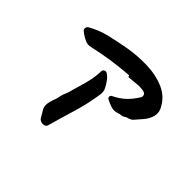

<svg xmlns="http://www.w3.org/2000/svg" viewBox="-122 -703 885 885"><g transform="rotate(45 320.5 -260.5)"><path d="M576 -387Q569 -362 552.5 -342.5Q536 -323 519 -304Q515 -300 509.5 -297.5Q504 -295 499 -293Q491 -292 483 -287Q474 -280 466 -280Q462 -280 457.5 -279Q453 -278 448 -276Q428 -269 408.5 -275Q389 -281 371 -291Q365 -295 365.5 -302Q366 -309 372 -312Q407 -329 429.5 -350.5Q452 -372 471 -403Q476 -411 472.5 -419.5Q469 -428 460 -430Q439 -435 417 -432.5Q395 -430 367 -428Q363 -428 363 -431.5Q363 -435 360 -436Q299 -431 251.5 -424Q204 -417 145 -404Q126 -399 109 -407Q86 -418 69 -432Q62 -437 63.5 -446.5Q65 -456 72 -460Q116 -485 162 -496Q208 -507 263 -517Q325 -528 387 -526Q449 -524 499 -501.5Q549 -479 573 -427Q581 -407 576 -387ZM330 -283Q320 -212 298 -139.5Q276 -67 259 -6Q257 -1 248 3Q238 6 227.5 2.5Q217 -1 212 -10Q203 -26 194 -40.5Q185 -55 186 -74Q188 -91 194.5 -107Q201 -123 205 -145Q209 -161 214.5 -172Q220 -183 224 -203Q225 -208 227.5 -214.5Q230 -221 231 -227Q241 -260 248.5 -291Q256 -322 257 -358Q257 -366 264.5 -370.5Q272 -375 279 -371Q295 -361 305 -347Q315 -333 323 -318Q332 -302 330 -283Z"/></g></svg>

Font: Slackside One
Style: Regular
Weight: 400
Version: Version 1.000